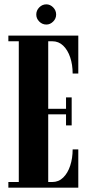

<svg xmlns="http://www.w3.org/2000/svg" viewBox="-20 -864 414 884"><path d="M18.5 0V-26H66.5V-674H18.5V-700H340.5V-525.5H314.5Q314.5 -566 303.2 -599.8Q292 -633.5 271 -653.8Q250 -674 221 -674H202V-363H284V-415.5H310V-286.5H284V-337.5H202V-26H221Q250 -26 271 -46.5Q292 -67 303.2 -101.2Q314.5 -135.5 314.5 -176H340.5V0ZM193.5 -751Q174.5 -751 160.8 -764.8Q147 -778.5 147 -797Q147 -816 160.8 -830Q174.5 -844 193.5 -844Q211 -844 224.8 -830Q238.5 -816 238.5 -797Q238.5 -778.5 224.8 -764.8Q211 -751 193.5 -751Z"/></svg>

Font: Imbue 50pt ExtraBold
Style: Regular
Weight: 800
Designer: Tyler Finck
Foundry: Etcetera Type Company
Version: Version 1.102; ttfautohint (v1.8.3)